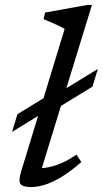

<svg xmlns="http://www.w3.org/2000/svg" viewBox="-20 -751 418 781"><path d="M51 -286.5 182.5 -367 211 -368.5 378 -470.5 356 -398.5 192.5 -298.5 164.5 -297.5 29 -214.5ZM243 -633.5Q234 -639 219.2 -646Q204.5 -653 188 -660.2Q171.5 -667.5 157 -673L163.5 -700L336 -731H354L142.5 -42L129 -67Q150 -65.5 176.2 -70.5Q202.5 -75.5 231.8 -88.2Q261 -101 291 -122.5L311 -92Q264.5 -51.5 226.8 -29.2Q189 -7 159.2 1.5Q129.5 10 105.5 10Q73.5 10 63.8 -2.2Q54 -14.5 66 -53.5Z"/></svg>

Font: Newsreader 10pt
Style: Italic
Weight: 400
Italic angle: -17°
Version: Version 1.003